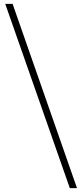

<svg xmlns="http://www.w3.org/2000/svg" viewBox="-20 -760 425 990"><path d="M45 -740 377 210H340L7 -740Z"/></svg>

Font: Georama Expanded ExtraLight
Style: Regular
Weight: 250
Width: 7
Designer: Jean-Baptiste Levee
Foundry: Production Type
Version: Version 1.001